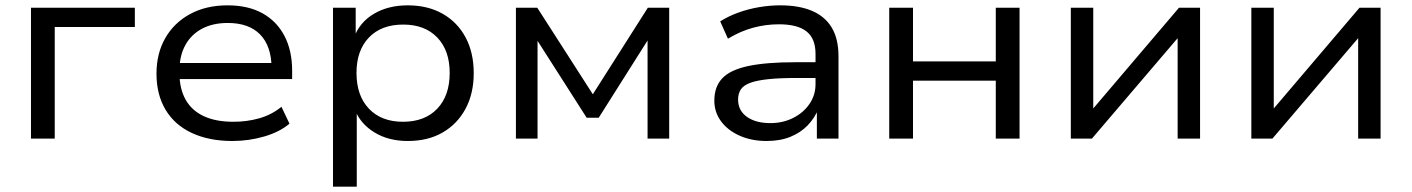

<svg xmlns="http://www.w3.org/2000/svg" viewBox="-20 -519 5286 719"><path d="M96 0V-490H485V-418H185V0Z M850 9Q763 9 698.5 -21Q634 -51 600 -108Q566 -165 566 -243Q566 -319 599 -376.5Q632 -434 692 -466.5Q752 -499 832 -499Q909 -499 962.5 -469.5Q1016 -440 1045 -385Q1074 -330 1074 -254V-223H632V-283H1017L997 -266Q996 -347 954 -390Q912 -433 833 -433Q777 -433 736.5 -411.5Q696 -390 674 -350Q652 -310 652 -255V-246Q652 -187 675 -146Q698 -105 743 -84Q788 -63 854 -63Q905 -63 951 -76Q997 -89 1034 -119L1064 -56Q1028 -25 970 -8Q912 9 850 9Z M1227 180V-490H1312V-379H1306Q1327 -436 1380.5 -467.5Q1434 -499 1507 -499Q1582 -499 1637.5 -467.5Q1693 -436 1723.5 -379Q1754 -322 1754 -245Q1754 -169 1723.5 -112Q1693 -55 1638 -23Q1583 9 1507 9Q1435 9 1382.5 -23Q1330 -55 1309 -108H1316V180ZM1489 -63Q1571 -63 1617.5 -112Q1664 -161 1664 -246Q1664 -330 1617.5 -378.5Q1571 -427 1490 -427Q1408 -427 1361.5 -378.5Q1315 -330 1315 -246Q1315 -161 1361.5 -112Q1408 -63 1489 -63Z M1912 0V-490H1992L2200 -166L2406 -490H2486V0H2405V-388H2418L2222 -78H2177L1979 -388H1993V0Z M2851 9Q2794 9 2749.5 -11Q2705 -31 2680 -65Q2655 -99 2655 -142Q2655 -194 2684.5 -225.5Q2714 -257 2781 -271.5Q2848 -286 2959 -286H3049V-227H2962Q2899 -227 2857 -222.5Q2815 -218 2790 -209Q2765 -200 2754.5 -184.5Q2744 -169 2744 -146Q2744 -105 2777 -81.5Q2810 -58 2865 -58Q2912 -58 2950.5 -77.5Q2989 -97 3011.5 -130Q3034 -163 3034 -204V-317Q3034 -375 3000 -401.5Q2966 -428 2897 -428Q2847 -428 2799.5 -415Q2752 -402 2706 -374L2677 -439Q2707 -458 2744 -471.5Q2781 -485 2821.5 -492Q2862 -499 2902 -499Q2972 -499 3020.5 -478.5Q3069 -458 3094.5 -416Q3120 -374 3120 -308V0H3039V-112H3045Q3031 -77 3004.5 -49.5Q2978 -22 2939.5 -6.5Q2901 9 2851 9Z M3310 0V-490H3399V-289H3709V-490H3798V0H3709V-217H3399V0Z M3990 0V-490H4074V-94H4058L4395 -490H4474V0H4390V-396H4407L4069 0Z M4666 0V-490H4750V-94H4734L5071 -490H5150V0H5066V-396H5083L4745 0Z"/></svg>

Font: Nunito Sans 10pt SemiExpanded
Style: Regular
Weight: 400
Width: 6
Designer: Vernon Adams
Foundry: Vernon Adams
Version: Version 3.101;gftools[0.9.27]